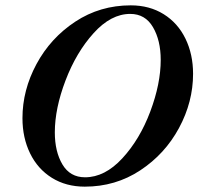

<svg xmlns="http://www.w3.org/2000/svg" viewBox="-20 -684 742 718"><path d="M64 -242Q64 -347 116.5 -444.5Q169 -542 261.5 -603Q354 -664 469 -664Q539 -664 592 -631Q645 -598 673.5 -539.5Q702 -481 702 -408Q702 -303 649.5 -205.5Q597 -108 504.5 -47Q412 14 297 14Q227 14 174 -19Q121 -52 92.5 -110.5Q64 -169 64 -242ZM581 -460Q581 -533 552 -582.5Q523 -632 467 -632Q395 -632 330 -560Q265 -488 225 -383Q185 -278 185 -189Q185 -117 213.5 -69Q242 -21 298 -21Q372 -21 437.5 -92Q503 -163 542 -267Q581 -371 581 -460Z"/></svg>

Font: EB Garamond SemiBold
Style: Italic
Weight: 600
Italic angle: -17.2°
Designer: Georg Duffner and Octavio Pardo
Foundry: Georg Duffner
Version: Version 1.000